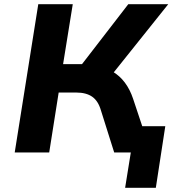

<svg xmlns="http://www.w3.org/2000/svg" viewBox="-20 -725 823 913"><path d="M575 168 602 0H547L566 -125H766L721 168ZM50 0 162 -705H326L280 -420H385L353 -398L590 -705H780L509 -366L437 -413Q481 -405 515 -385Q549 -365 573.5 -332.5Q598 -300 613 -255L698 0H523L460 -200Q447 -245 418.5 -265Q390 -285 342 -285H259L214 0Z"/></svg>

Font: Nunito Sans 7pt ExtraBold
Style: Italic
Weight: 800
Italic angle: -9°
Designer: Vernon Adams
Foundry: Vernon Adams
Version: Version 3.101;gftools[0.9.27]